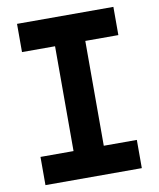

<svg xmlns="http://www.w3.org/2000/svg" viewBox="-88 -869 776 938"><g transform="rotate(-10 300.0 -400.0)"><path d="M61 0V-140H225V-660H61V-800H539V-660H375V-140H539V0Z"/></g></svg>

Font: Martian Mono Condensed SemiBold
Style: Regular
Weight: 600
Width: 3
Designer: Roman Shamin
Foundry: Evil Martians
Version: Version 1.000